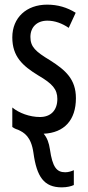

<svg xmlns="http://www.w3.org/2000/svg" viewBox="-20 -567 379 827"><path d="M246 240C270 240 287 235 298 230V166C289 170 276 175 261 175C224 175 206 153 195 76C191 49 183 26 168 9C257 5 307 -50 307 -144C307 -226 262 -265 196 -307C133 -345 111 -365 111 -408C111 -450 139 -478 184 -478C217 -478 248 -466 276 -447L306 -512C269 -535 229 -547 183 -547C94 -547 33 -491 33 -406C33 -323 78 -283 145 -242C205 -207 227 -183 227 -141C227 -92 199 -63 152 -63C108 -63 62 -80 33 -104V-20C38 -17 44 -12 58 -8C84 4 114 21 124 91C138 194 169 240 246 240Z"/></svg>

Font: Noto Sans UI Condensed
Style: Regular
Weight: 400
Width: 3
Designer: Monotype Design Team
Foundry: Monotype Imaging Inc.
Version: Version 1.901